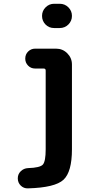

<svg xmlns="http://www.w3.org/2000/svg" viewBox="-20 -780 540 1028"><path d="M299.8 -759.8Q327.1 -759.8 346.2 -740.7Q365.2 -721.7 365.2 -694.8Q365.2 -668 346.2 -648.9Q327.1 -629.9 299.8 -629.9H269.5Q242.2 -629.9 223.6 -648.9Q205.1 -668 205.1 -694.8Q205.1 -721.7 224.1 -740.7Q243.2 -759.8 269.5 -759.8ZM280.3 -519.5Q315.4 -519.5 340.3 -494.6Q365.2 -469.7 365.2 -434.6V19.5Q365.2 140.6 319.8 182.6Q274.4 224.6 129.9 228.5Q107.4 229.5 91.3 213.9Q75.2 198.2 75.2 174.8Q75.2 152.3 91.3 136.7Q107.4 121.1 129.9 120.1Q195.3 118.2 210 100.6Q224.6 83 224.6 19.5V-402.3Q224.6 -413.1 213.9 -413.1H168Q145.5 -413.1 130.4 -428.7Q115.2 -444.3 115.2 -465.8Q115.2 -489.3 130.9 -504.4Q146.5 -519.5 168 -519.5Z"/></svg>

Font: Rounded-X Mgen+ 1m bold
Style: Bold
Weight: 700
Designer: [Source Han Sans]
Ryoko NISHIZUKA  (kana & ideographs); Paul D. Hunt (Latin, Greek & Cyrillic); Wenlong ZHANG  (bopomofo
Version: Version 1.059.20150602